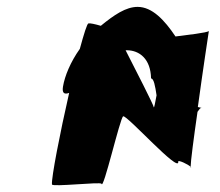

<svg xmlns="http://www.w3.org/2000/svg" viewBox="-20 -864 638 558"><path d="M163 -612C160 -593 167 -589 181 -594C154 -476 129 -347 131 -328C132 -320 272 -336 275 -330C280 -308 329 -522 338 -526C349 -530 502 -359 498 -394C496 -401 528 -386 534 -379C534 -394 543 -463 554 -539C559 -545 561 -550 564 -550C569 -550 563 -551 555 -553C569 -656 586 -767 587 -774C584 -769 521 -762 490 -758C458 -806 422 -844 380 -844C346 -844 312 -821 273 -789C256 -794 242 -797 237 -796C233 -795 224 -766 212 -722C185 -684 168 -643 163 -612ZM345 -718H348C386 -718 418 -692 419 -636C427 -636 431 -614 435 -587C431 -565 428 -550 427 -552C427 -558 374 -661 345 -718ZM534 -379C534 -377 535 -376 535 -376C536 -377 535 -378 534 -379Z"/></svg>

Font: Ampere
Style: SuCndIta
Weight: 400
Version: Version 1